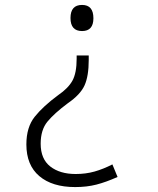

<svg xmlns="http://www.w3.org/2000/svg" viewBox="-20 -564 640 779"><path d="M266 -491Q266 -438 313 -438Q359 -438 359 -490Q359 -544 313 -544Q266 -544 266 -491ZM291 -339V-326Q291 -268 274 -237Q257 -206 216 -178Q155 -133 121 -90.5Q87 -48 87 22Q87 106 139.5 150.5Q192 195 285 195Q332 195 371 185Q410 175 457 154L436 103Q399 122 363.5 132Q328 142 287 142Q223 142 184 111.5Q145 81 145 19Q145 -37 172.5 -70.5Q200 -104 255 -145Q306 -180 323 -217.5Q340 -255 340 -321V-339Z"/></svg>

Font: Noto Sans Mono UI Light
Style: Regular
Weight: 300
Designer: Monotype Design team
Foundry: Monotype Imaging Inc.
Version: 1.000